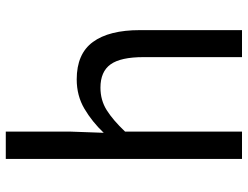

<svg xmlns="http://www.w3.org/2000/svg" viewBox="-114 -722 836 647"><g transform="rotate(-90 303.5 -398.0)"><path d="M92 0V-796H184V-578L180 -466Q217 -505 261 -531Q305 -557 360 -557Q446 -557 486 -502.5Q526 -448 526 -344V0H435V-332Q435 -409 410.5 -443Q386 -477 332 -477Q290 -477 256.5 -456Q223 -435 184 -394V0Z"/></g></svg>

Font: Gothic Nguyen
Style: Regular
Weight: 400
Designer: MORI Takayuki
Version: Version 1.220;July 21, 2023;FontCreator 14.0.0.2814 64-bit